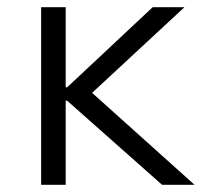

<svg xmlns="http://www.w3.org/2000/svg" viewBox="-20 -512 562 532"><path d="M94 0V-492H162V-270H166L403 -492H491L215 -236L216 -272L519 0H429L166 -233H162V0Z"/></svg>

Font: Nunito Sans 8pt Light
Style: Regular
Weight: 300
Version: Version 3.101;gftools[0.9.27]